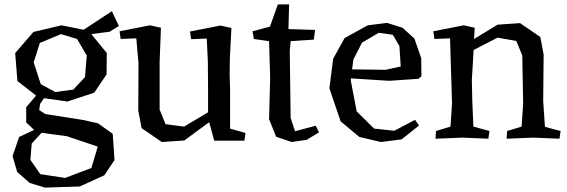

<svg xmlns="http://www.w3.org/2000/svg" viewBox="-20 -625 2573 872"><path d="M488 -574 520 -507 478 -481 395 -470 465 -384 464 -287 408 -204 286 -164 180 -179 162 -153 158 -125 186 -107 358 -80 425 -65 492 -17 500 102 454 171 342 222 184 227 115 206 58 156 37 84 67 -3 135 -35 99 -69V-138L144 -191L59 -257L49 -384L132 -480L259 -510L360 -490ZM231 -207 313 -218 366 -275 374 -373 330 -448 257 -470 161 -430 133 -342 165 -243ZM285 -6 169 -22 124 27 118 101 163 166 276 183 395 138 424 41Z M705 -345V-127L732 -61L816 -50L925 -115V-221L924 -346L919 -450L848 -447L843 -482L981 -509L1031 -498L1024 -362L1023 -282L1025 -221V-41L1095 -21L1090 14H953L930 -70L817 13L715 20L623 -43L608 -123L609 -337L599 -451L528 -448L523 -483L661 -510L711 -499Z M1373 10 1305 20 1234 -4 1202 -84 1207 -270 1202 -438 1133 -448 1127 -483 1206 -504 1242 -605H1293L1290 -493L1411 -489L1405 -445L1300 -438L1296 -392L1300 -89L1320 -29L1414 -54L1429 -24Z M1574 -269 1573 -260 1600 -119 1679 -41 1771 -31 1865 -81 1883 -55 1804 8 1710 20 1612 -3 1527 -74 1476 -224 1493 -358 1545 -452 1650 -510 1738 -521 1808 -499 1862 -450 1893 -361 1894 -278 1880 -267 1747 -258ZM1624 -431 1585 -355 1579 -310 1731 -308 1800 -323 1794 -416 1764 -467 1700 -476Z M2455 -49 2526 -30 2521 5 2403 0 2281 5 2283 -30 2349 -50 2356 -155 2352 -373 2325 -439 2240 -454 2131 -398 2129 -363 2123 -263 2125 -166 2130 -50 2203 -30 2198 5 2080 0 1958 5 1960 -30 2026 -50 2033 -155 2024 -451 1953 -448 1948 -483 2086 -510 2136 -499 2133 -448 2240 -513 2342 -520 2434 -457 2449 -377 2447 -166Z"/></svg>

Font: Alike Angular
Style: Regular
Weight: 400
Version: Version 1.210